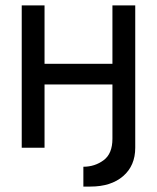

<svg xmlns="http://www.w3.org/2000/svg" viewBox="-20 -544 578 707"><path d="M287 70Q329 70 361.5 46Q394 22 394 -33V-233H144V0H60V-524H144V-309H394V-524H478V0Q478 66 433.5 104.5Q389 143 313 143H287Z"/></svg>

Font: ColatingCofangSans
Style: Regular
Weight: 400
Foundry: GNU
Version: Version 412.227;June 27, 2022;FontCreator 11.0.0.2412 32-bit